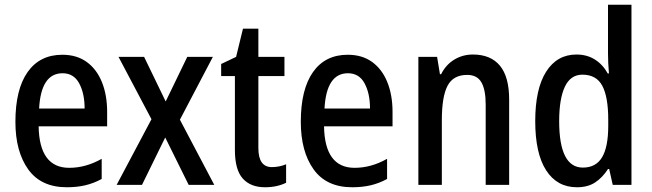

<svg xmlns="http://www.w3.org/2000/svg" viewBox="-20 -780 2751 810"><path d="M243 -549Q304 -549 346 -518.5Q388 -488 410 -433.5Q432 -379 432 -308V-247H143Q146 -72 272 -72Q342 -72 409 -110V-25Q376 -7 340.5 1.5Q305 10 262 10Q153 10 99 -65.5Q45 -141 45 -266Q45 -403 96.5 -476Q148 -549 243 -549ZM244 -471Q153 -471 145 -322H337Q337 -386 314 -428.5Q291 -471 244 -471Z M619 -277 480 -540H588L679 -352L770 -540H878L739 -275L884 0H776L677 -200L579 0H472Z M1127 -75Q1142 -75 1157.5 -78Q1173 -81 1187 -87V-9Q1169 0 1146.5 5Q1124 10 1098 10Q1037 10 1004 -27Q971 -64 971 -147V-459H913V-510L976 -540L1005 -659H1070V-540H1180V-459H1070V-155Q1070 -75 1127 -75Z M1447 -549Q1508 -549 1550 -518.5Q1592 -488 1614 -433.5Q1636 -379 1636 -308V-247H1347Q1350 -72 1476 -72Q1546 -72 1613 -110V-25Q1580 -7 1544.5 1.5Q1509 10 1466 10Q1357 10 1303 -65.5Q1249 -141 1249 -266Q1249 -403 1300.5 -476Q1352 -549 1447 -549ZM1448 -471Q1357 -471 1349 -322H1541Q1541 -386 1518 -428.5Q1495 -471 1448 -471Z M1975 -550Q2050 -550 2089 -503Q2128 -456 2128 -360V0H2029V-339Q2029 -401 2011 -432.5Q1993 -464 1951 -464Q1892 -464 1868 -418Q1844 -372 1844 -273V0H1745V-540H1824L1836 -467H1841Q1861 -507 1896.5 -528.5Q1932 -550 1975 -550Z M2414 10Q2330 10 2284 -61.5Q2238 -133 2238 -269Q2238 -405 2284 -477.5Q2330 -550 2412 -550Q2456 -550 2489.5 -529Q2523 -508 2544 -470H2549Q2547 -492 2546 -514Q2545 -536 2545 -553V-760H2644V0H2565L2550 -67H2545Q2522 -31 2491 -10.5Q2460 10 2414 10ZM2439 -73Q2494 -73 2520 -116.5Q2546 -160 2546 -249V-275Q2546 -371 2521 -418Q2496 -465 2437 -465Q2387 -465 2363 -414Q2339 -363 2339 -269Q2339 -73 2439 -73Z"/></svg>

Font: Noto Sans Khmer Condensed Medium
Style: Regular
Weight: 500
Width: 3
Designer: Danh Hong and the Monotype Design Team
Foundry: Monotype Imaging Inc.
Version: Version 2.004; ttfautohint (v1.8.4.7-5d5b)